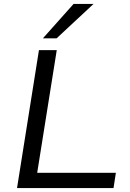

<svg xmlns="http://www.w3.org/2000/svg" viewBox="-20 -961 662 981"><path d="M67 0 179 -705H270L170 -78H572L560 0ZM199 -765 356 -941H458L269 -765Z"/></svg>

Font: Nunito Sans 10pt SemiExpanded
Style: Italic
Weight: 400
Width: 6
Italic angle: -9°
Designer: Vernon Adams
Foundry: Vernon Adams
Version: Version 3.101;gftools[0.9.27]